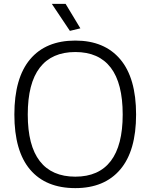

<svg xmlns="http://www.w3.org/2000/svg" viewBox="-20 -959 775 989"><path d="M340 -800 247 -939H318L394 -813ZM368 10Q216 10 135 -85.5Q54 -181 54 -369Q54 -557 135 -653.5Q216 -750 368 -750Q518 -750 599.5 -653.5Q681 -557 681 -369Q681 -182 599.5 -86Q518 10 368 10ZM368 -49Q489 -49 550.5 -129.5Q612 -210 612 -369Q612 -530 550.5 -610.5Q489 -691 368 -691Q247 -691 185 -610.5Q123 -530 123 -369Q123 -209 185 -129Q247 -49 368 -49Z"/></svg>

Font: Encode Sans Normal
Style: Light
Weight: 300
Designer: Pablo Impallari, Andres Torresi
Foundry: Pablo Impallari, Andres Torresi
Version: Version 1.000; ttfautohint (v1.00) -l 8 -r 50 -G 200 -x 14 -